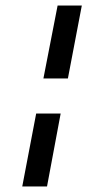

<svg xmlns="http://www.w3.org/2000/svg" viewBox="-20 -675 347 690"><path d="M224 -393H136L187 -655H274ZM149 -5H60L110 -267H198Z"/></svg>

Font: Sansita Light Italic
Style: Regular
Weight: 300
Italic angle: -11°
Designer: Pablo Cosgaya
Foundry: Omnibus-Type
Version: Version 1.006